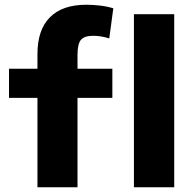

<svg xmlns="http://www.w3.org/2000/svg" viewBox="-20 -790 822 810"><path d="M138 0V-377H18V-500H138V-562Q138 -664 190.5 -717Q243 -770 344 -770Q371 -770 401.5 -766.5Q432 -763 458 -755L441 -628Q405 -639 373 -639Q336 -639 321.5 -622Q307 -605 307 -559V-500H454V-377H307V0ZM545 0V-730H715V0Z"/></svg>

Font: M PLUS 2 ExtraBold
Style: Regular
Weight: 800
Version: Version 1.001